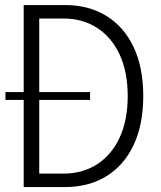

<svg xmlns="http://www.w3.org/2000/svg" viewBox="-20 -758 654 778"><path d="M76 0V-353H2V-385H76V-737.5H243Q340 -737.5 411.2 -693.5Q482.5 -649.5 521.5 -567Q560.5 -484.5 560.5 -368.5Q560.5 -253 521.5 -170.5Q482.5 -88 411.2 -44Q340 0 243 0ZM345 -353H139V-54.5H236.5Q314.5 -54.5 373.2 -92.2Q432 -130 464.8 -200.5Q497.5 -271 497.5 -368.5Q497.5 -466.5 464.8 -537Q432 -607.5 373.2 -645.2Q314.5 -683 236.5 -683H139V-385H345Z"/></svg>

Font: Epilogue Light
Style: Regular
Weight: 300
Designer: Tyler Finck
Foundry: Etcetera Type Co
Version: Version 2.111; ttfautohint (v1.8.3)